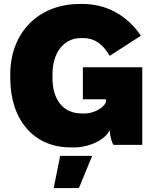

<svg xmlns="http://www.w3.org/2000/svg" viewBox="-20 -734 785 973"><path d="M337 13H355C435 13 515 -27 536 -75C537 -47 546 -12 555 0H701V-393H400V-231H517V-222C517 -198 466 -159 408 -159H394C301 -159 246 -228 246 -338V-359C246 -465 302 -541 390 -541H403C455 -541 500 -514 536 -451L694 -553C623 -658 518 -714 398 -714H385C174 -714 32 -568 32 -357V-339C32 -127 151 13 337 13ZM252 219H380L447 56H285Z"/></svg>

Font: Fixel Text Black
Style: Regular
Weight: 900
Width: 4
Designer: AlfaBravo + MacPaw
Foundry: Kyrylo Tkachov, Marchela Mozhyna, Serhii Makarenko, Maria Weinstein, Zakhar Kryvoshyya
Version: Version 1.211